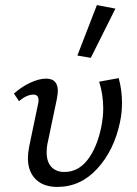

<svg xmlns="http://www.w3.org/2000/svg" viewBox="-20 -731 539 757"><path d="M90 -108Q90 -126 95 -153L129 -316Q132 -327 132 -336Q132 -358 112 -358Q85 -358 55 -332L35 -362Q65 -389 99.5 -405Q134 -421 162 -421Q208 -421 208 -372Q208 -362 204 -340L169 -173Q164 -153 164 -130Q164 -93 182.5 -73Q201 -53 234 -53Q288 -53 325 -100.5Q362 -148 379 -229Q387 -269 387 -303Q387 -358 371 -409L448 -423Q461 -376 461 -326Q461 -285 453 -249Q430 -139 364 -66.5Q298 6 206 6Q151 6 120.5 -24.5Q90 -55 90 -108ZM285 -512 362 -711 435 -697 338 -503Z"/></svg>

Font: Ysabeau Medium
Style: Italic
Weight: 500
Italic angle: -12°
Designer: Christian Thalmann (Catharsis Fonts)
Version: Version 0.003